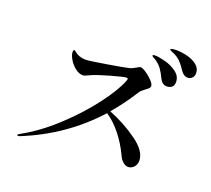

<svg xmlns="http://www.w3.org/2000/svg" viewBox="-134 -1004 1268 1155"><g transform="rotate(20 500.0 -426.5)"><path d="M966 -741Q966 -722 954 -710.5Q942 -699 927 -699Q902 -699 884 -725Q861 -759 845.5 -775.5Q830 -792 805 -805Q794 -810 782.5 -815Q771 -820 771 -823Q771 -828 782 -830Q793 -832 807 -832Q840 -832 877 -823Q914 -814 940 -793.5Q966 -773 966 -741ZM871 -650Q871 -627 858 -617Q845 -607 827 -607Q798 -607 782 -638Q766 -672 750 -694.5Q734 -717 707 -735Q700 -739 691.5 -743.5Q683 -748 683 -752Q683 -758 699 -758Q721 -758 762 -747.5Q803 -737 837 -712.5Q871 -688 871 -650ZM825 -130Q825 -104 809 -88Q793 -72 774 -72Q757 -72 740.5 -86Q724 -100 713 -125Q682 -191 638 -246Q594 -301 545 -333Q361 -129 98 -23Q92 -21 88 -21Q82 -21 82 -25Q82 -29 94 -36Q201 -94 305.5 -190.5Q410 -287 486 -387.5Q562 -488 588 -556Q591 -565 591 -569Q591 -574 583 -574Q567 -574 488.5 -552Q410 -530 374 -514Q366 -511 352.5 -504Q339 -497 329 -497Q304 -497 279.5 -516.5Q255 -536 239.5 -562.5Q224 -589 224 -608Q224 -622 231 -622Q234 -622 243 -614.5Q252 -607 262 -602Q286 -591 315 -591Q335 -591 443.5 -609Q552 -627 580 -634Q596 -638 617 -651Q634 -662 640 -662Q653 -662 677 -646Q701 -630 720 -609.5Q739 -589 739 -576Q739 -569 732.5 -562Q726 -555 713 -546Q704 -539 695 -531.5Q686 -524 681 -516Q622 -423 559 -350Q658 -311 741.5 -251Q825 -191 825 -130Z"/></g></svg>

Font: Shippori Mincho SemiBold
Style: Regular
Weight: 600
Designer: FONTDASU
Foundry: FONTDASU / Google Inc. / but / Adobe
Version: Version 3.110; ttfautohint (v1.8.3)